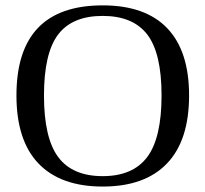

<svg xmlns="http://www.w3.org/2000/svg" viewBox="-20 -682 762 712"><path d="M143.1 -328.1Q143.1 -170.4 195.8 -99.6Q248.5 -28.8 360.8 -28.8Q472.7 -28.8 525.9 -99.6Q579.1 -170.4 579.1 -328.1Q579.1 -484.9 526.1 -554Q473.1 -623 360.8 -623Q248 -623 195.6 -554Q143.1 -484.9 143.1 -328.1ZM41 -328.1Q41 -662.1 360.8 -662.1Q519 -662.1 600.1 -577.4Q681.2 -492.7 681.2 -328.1Q681.2 -161.1 599.1 -75.7Q517.1 9.8 360.8 9.8Q205.1 9.8 123 -75.4Q41 -160.6 41 -328.1Z"/></svg>

Font: Tinos
Style: Regular
Weight: 400
Designer: Steve Matteson
Foundry: Monotype Imaging Inc.
Version: Version 1.23